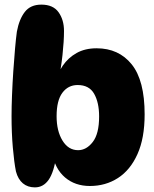

<svg xmlns="http://www.w3.org/2000/svg" viewBox="-20 -801 667 831"><path d="M131 10Q100 10 79 -7.5Q58 -25 49 -59Q41 -99 35.5 -162.5Q30 -226 30 -298Q30 -338 32 -389Q34 -440 37.5 -492Q41 -544 45 -589.5Q49 -635 53 -664Q63 -718 87.5 -749.5Q112 -781 159 -781Q210 -781 233.5 -748Q257 -715 257 -667Q257 -623 250.5 -563Q244 -503 231 -441L217 -439Q228 -482 251.5 -516.5Q275 -551 311.5 -571.5Q348 -592 398 -592Q494 -592 550 -522.5Q606 -453 606 -306Q606 -203 575 -134Q544 -65 490.5 -30.5Q437 4 369 4Q305 4 261.5 -33Q218 -70 205 -140L224 -129Q214 -57 191 -23.5Q168 10 131 10ZM318 -151Q354 -151 381.5 -186.5Q409 -222 409 -297Q409 -357 387.5 -395Q366 -433 316 -433Q275 -433 250 -399.5Q225 -366 225 -298Q225 -234 250.5 -192.5Q276 -151 318 -151Z"/></svg>

Font: DynaPuff SemiBold
Style: Regular
Weight: 600
Designer: Toshi Omagari, Jennifer Daniel
Foundry: Google Fonts
Version: Version 2.000